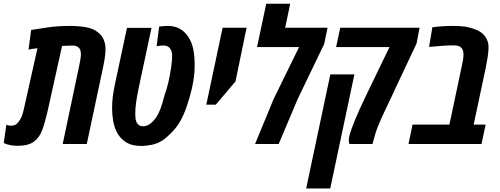

<svg xmlns="http://www.w3.org/2000/svg" viewBox="-52 -780 2710 1040"><path d="M43 9.8Q0 9.8 -31.7 -5.4L-17.6 -104.5Q-3.9 -99.1 6.8 -99.1Q26.4 -99.6 36.1 -106.9Q45.9 -114.3 56.6 -131.8Q62 -140.1 66.2 -150.6Q70.3 -161.1 75.7 -182.6L150.9 -518.6Q139.2 -517.6 127 -515.9Q114.7 -514.2 102.5 -510.7L116.7 -617.7Q150.4 -623.5 206.5 -631.6Q262.7 -639.6 327.1 -639.6Q369.1 -639.6 410.9 -633.1Q452.6 -626.5 478.5 -605Q519.5 -573.7 519.5 -513.2Q519.5 -493.7 515.9 -468.5Q512.2 -443.4 506.3 -415.5L418 0H287.6L377.4 -425.8Q386.2 -465.8 386.2 -486.8Q386.2 -512.2 373.5 -522.9Q366.7 -528.8 357.9 -531Q349.1 -533.2 341.8 -533.2Q336.4 -533.2 319.1 -532.7Q301.8 -532.2 284.2 -531.2L204.6 -172.4Q191.4 -114.7 176 -74Q160.6 -33.2 130.4 -11.7Q100.1 9.8 43 9.8Z M714.4 10.7Q661.1 10.7 627.9 -11.2Q594.7 -33.2 577.6 -70.8Q565.9 -96.2 560.5 -127.7Q555.2 -159.2 555.2 -194.8Q555.2 -225.1 558.8 -255.1Q562.5 -285.2 569.8 -320.3L635.7 -628.9H768.6L700.7 -310.5Q690.4 -261.2 685.5 -227.1Q680.7 -192.9 680.7 -164.1Q680.7 -151.4 681.9 -139.4Q683.1 -127.4 687.5 -118.2Q692.4 -108.4 700.7 -102.3Q709 -96.2 723.6 -96.2Q759.3 -96.2 792.5 -142.1Q806.2 -162.1 816.7 -189.2Q827.1 -216.3 839.8 -266.6Q850.6 -293.9 859.9 -334Q869.1 -374 874.8 -413.1Q880.4 -452.1 880.4 -476.6Q880.4 -510.7 861.8 -524.9Q855.5 -529.8 847.7 -531.7Q839.8 -533.7 833 -533.7Q826.2 -533.7 817.4 -532.7Q808.6 -531.7 796.4 -529.8L810.1 -636.2Q823.2 -637.7 835.9 -638.7Q848.6 -639.6 857.9 -639.6Q927.7 -639.6 966.3 -582.5Q986.3 -553.7 994.4 -515.6Q1002.4 -477.5 1002.4 -427.2Q1002.4 -392.1 998.5 -362.8Q994.6 -333.5 987.8 -302.7Q978 -259.3 960.7 -207.3Q943.4 -155.3 921.9 -119.6Q904.3 -89.8 879.4 -64.2Q854.5 -38.6 835.4 -24.4Q803.7 -2 769 4.4Q734.4 10.7 714.4 10.7Z M1065.4 -212.9 1153.8 -629.9H1283.7L1223.6 -338.9L1116.7 -212.9Z M1329.6 0 1429.7 -242.7 1567.9 -524.9H1340.3L1390.1 -759.8H1520L1492.7 -629.9H1722.2L1704.1 -542L1560.1 -242.7L1457.5 0Z M1841.3 0Q1840.3 -2.4 1838.6 -7.3Q1836.9 -12.2 1837.4 -21.5Q1837.4 -25.9 1838.4 -32.2Q1839.4 -38.6 1841.3 -46.9Q1848.6 -75.7 1870.4 -128.9Q1892.1 -182.1 1925.3 -251L2057.6 -524.9H1768.6L1791 -629.9H2220.7L2204.1 -543.9L2102.1 -327.6Q2087.9 -296.9 2073 -264.9Q2058.1 -232.9 2031.2 -176.8Q2010.3 -132.3 1995.6 -96.4Q1981 -60.5 1968.8 -11.7L1965.8 0ZM1606.4 240.7 1737.3 -377H1867.7L1736.8 240.7Z M2160.6 0 2182.6 -105H2382.3L2450.2 -425.8Q2454.1 -442.9 2456.3 -457.3Q2458.5 -471.7 2458.5 -484.4Q2458.5 -510.3 2445.8 -522.5Q2438.5 -528.8 2429 -531.5Q2419.4 -534.2 2410.2 -534.2Q2378.4 -534.2 2352.5 -532.7Q2326.7 -531.2 2290 -527.3L2272 -525.9L2290 -632.3Q2320.3 -636.2 2347.7 -637.9Q2375 -639.6 2399.4 -639.6Q2452.6 -639.6 2482.7 -632.8Q2512.7 -626 2534.7 -615.7Q2569.8 -599.1 2584 -568.4Q2589.4 -558.1 2591.8 -547.4Q2594.2 -536.6 2594.2 -522Q2594.2 -500.5 2589.1 -468.3Q2584 -436 2579.6 -415.5L2513.7 -105H2578.6L2556.2 0Z"/></svg>

Font: Open Sans Condensed
Style: Bold Italic
Weight: 700
Width: 3
Italic angle: -12°
Designer: Monotype Design Team
Foundry: Monotype Imaging Inc.
Version: Version 3.003; ttfautohint (v1.8.4)